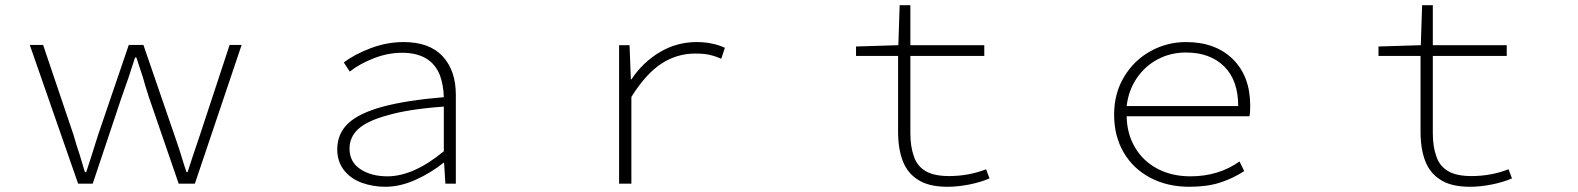

<svg xmlns="http://www.w3.org/2000/svg" viewBox="-20 -703 6040 735"><path d="M94 -531H145L262 -185Q273 -145 284 -114L305 -44H310Q328 -98 355 -185L473 -531H529L648 -185Q665 -138 686 -68L694 -44H698Q713 -91 745 -185L859 -531H905L726 0H664L550 -331Q536 -374 527 -407Q521 -427 502 -483H497Q492 -469 472 -406L445 -329L335 0H279Z M1366 -3Q1322 -19 1296.5 -52Q1271 -85 1271 -131Q1271 -191 1313 -231Q1355 -270 1445 -294.5Q1535 -319 1679 -331Q1678 -376 1664 -415Q1630 -501 1519 -501Q1465 -501 1411 -480Q1357 -459 1319 -429L1296 -464Q1337 -495 1399 -518.5Q1461 -542 1525 -542Q1624 -542 1674.5 -487.5Q1725 -433 1725 -340V0H1685L1680 -80H1678Q1628 -40 1569.5 -14Q1511 12 1455 12Q1408 12 1366 -3ZM1679 -124V-295Q1543 -285 1465 -262Q1387 -241 1352.5 -210Q1318 -179 1318 -134Q1318 -83 1359.5 -55.5Q1401 -28 1463 -28Q1563 -28 1679 -124Z M2350 -530H2390L2395 -399H2397Q2441 -465 2506 -503.5Q2571 -542 2647 -542Q2707 -542 2755 -520L2741 -478Q2716 -489 2694.5 -493.5Q2673 -498 2641 -498Q2571 -498 2511.5 -459Q2452 -420 2397 -332V0H2350Z M3494 -15Q3454 -40 3436 -86.5Q3418 -133 3418 -199V-489H3257V-525L3419 -530L3424 -683H3465V-530H3748V-489H3465V-194Q3465 -142 3478 -106Q3490 -68 3522.5 -48.5Q3555 -29 3613 -29Q3688 -29 3755 -55L3768 -20Q3733 -5 3689.5 3.5Q3646 12 3607 12Q3535 12 3494 -15Z M4245 -264Q4245 -346 4283.5 -409.5Q4322 -473 4385 -507.5Q4448 -542 4520 -542Q4633 -542 4699.5 -476.5Q4766 -411 4766 -298Q4766 -271 4763 -258H4293Q4294 -191 4325 -138.5Q4356 -86 4411 -57Q4466 -28 4537 -28Q4645 -28 4725 -85L4743 -48Q4700 -20 4650.5 -4Q4601 12 4533 12Q4449 12 4383.5 -22.5Q4318 -57 4281.5 -119.5Q4245 -182 4245 -264ZM4520 -502Q4461 -502 4412 -476Q4363 -450 4331.5 -403.5Q4300 -357 4293 -297H4720Q4720 -396 4666 -449Q4612 -502 4520 -502Z M5494 -15Q5454 -40 5436 -86.5Q5418 -133 5418 -199V-489H5257V-525L5419 -530L5424 -683H5465V-530H5748V-489H5465V-194Q5465 -142 5478 -106Q5490 -68 5522.5 -48.5Q5555 -29 5613 -29Q5688 -29 5755 -55L5768 -20Q5733 -5 5689.5 3.5Q5646 12 5607 12Q5535 12 5494 -15Z"/></svg>

Font: Merged Yaku Han JP ExtraLight
Style: Regular
Weight: 250
Designer: Ryoko NISHIZUKA 西塚涼子 (kana, bopomofo & ideographs); Paul D. Hunt (Latin, Greek & Cyrillic); Sandoll Communications 산돌커뮤니
Foundry: Adobe
Version: Version 2.004